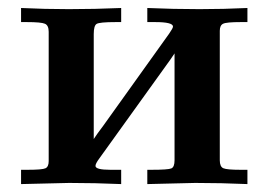

<svg xmlns="http://www.w3.org/2000/svg" viewBox="-20 -465 679 485"><path d="M33.2 0V-36.1H49.8Q86.9 -36.1 95 -40Q103 -43.9 103 -58.1V-384.8Q103 -400.9 93.5 -405Q84 -409.2 47.9 -409.2H33.2V-444.8Q93.3 -441.9 153.8 -441.9Q219.7 -441.9 286.1 -444.8V-409.2H272Q231 -409.2 223.9 -404.5Q216.8 -399.9 216.8 -378.9V-113.8Q224.6 -126 241.2 -147.9L407.2 -379.9Q417 -394 417 -397.9Q417 -409.2 372.1 -409.2H352.1V-444.8Q418 -441.9 483.9 -441.9Q544.9 -441.9 605 -444.8V-409.2H587.9Q551.8 -409.2 543.5 -405Q535.2 -400.9 535.2 -387.2V-60.1Q535.2 -43.9 544.2 -40Q553.2 -36.1 587.9 -36.1H605V0Q539.1 -2.9 473.1 -2.9Q463.4 -2.9 352.1 0V-36.1H361.8Q404.8 -36.1 412.8 -39.6Q420.9 -43 420.9 -60.1V-330.1Q413.1 -317.9 397 -295.9L231 -64.9Q221.2 -51.8 221.2 -45.9Q221.2 -36.1 258.8 -36.1H286.1V0Q220.2 -2.9 154.8 -2.9Q144 -2.9 33.2 0Z"/></svg>

Font: CMU Serif
Style: Bold
Weight: 700
Version: Version 0.7.0